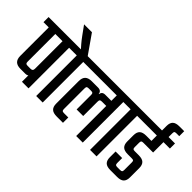

<svg xmlns="http://www.w3.org/2000/svg" viewBox="-84 -1340 1860 1860"><g transform="rotate(45 846.0 -409.5)"><path d="M-20 -626H403V-556H331V0H241V-88Q231 -78 204 -78H142Q97 -78 74.5 -99.5Q52 -121 52 -167V-556H-20ZM142 -556V-178Q142 -160 148 -154Q154 -148 171 -148H209Q227 -148 234 -155Q241 -162 241 -180V-556Z M364 -626H423Q408 -641 391 -662Q366 -691 339 -728L273 -819H381L516 -626H597V-556H525V0H436V-556H364Z M558 -626H1141V-556H1074V0H984V-412H925Q907 -412 901 -406Q895 -400 895 -382V-185H805V-382Q805 -400 799.5 -406Q794 -412 776 -412H744Q727 -412 721 -406.5Q715 -401 715 -382V-101Q715 -84 721 -78.5Q727 -73 744 -73H803V0H717Q668 0 646.5 -21Q625 -42 625 -85V-393Q625 -439 647.5 -460.5Q670 -482 715 -482H801Q824 -482 836.5 -471.5Q849 -461 850 -443H853Q855 -461 866.5 -471.5Q878 -482 901 -482H984V-556H558Z M1102 -626H1335V-556H1263V0H1174V-556H1102Z M1296 -626H1712V-556H1624V-414H1490Q1473 -414 1467 -408.5Q1461 -403 1461 -385V-325Q1461 -308 1467 -302.5Q1473 -297 1490 -297H1544Q1593 -297 1614.5 -276Q1636 -255 1636 -212V-85Q1636 -42 1614.5 -21Q1593 0 1544 0H1452Q1403 0 1381.5 -21Q1360 -42 1360 -85V-164H1450V-97Q1450 -80 1456 -74Q1462 -68 1478 -68H1517Q1535 -68 1540.5 -74Q1546 -80 1546 -97V-200Q1546 -218 1540.5 -223Q1535 -228 1517 -228H1462Q1414 -228 1392.5 -249Q1371 -270 1371 -313V-397Q1371 -441 1392.5 -461.5Q1414 -482 1462 -482H1533V-556H1296Z M1691 -705H1653Q1636 -705 1630 -700Q1624 -695 1624 -677V-606H1534V-689Q1534 -732 1555.5 -752.5Q1577 -773 1625 -773H1691Z"/></g></svg>

Font: Teko Light
Style: Regular
Weight: 400
Version: Version 2.000;gftools[0.9.28.dev9+g7d2139d.d20230707]